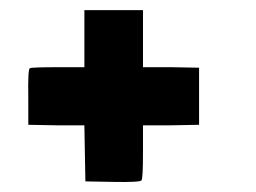

<svg xmlns="http://www.w3.org/2000/svg" viewBox="-20 -570 507 380"><path d="M147 -494V-550H205H263V-494V-437H319L374 -436V-379V-323L319 -322H263V-269Q263 -216 260 -213Q257 -209 203 -210L149 -211L148 -266L147 -322H92L36 -323V-378Q35 -432 39 -435Q43 -437 95 -437H147Z"/></svg>

Font: FoundationOne
Style: Medium
Weight: 500
Version: Version 0.4